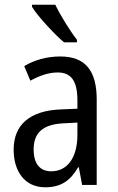

<svg xmlns="http://www.w3.org/2000/svg" viewBox="-20 -786 500 816"><path d="M215 -766H116V-757C141 -716 211 -641 252 -606H307V-617C278 -654 237 -720 215 -766ZM236 -546C179 -546 126 -531 83 -505L109 -443C149 -465 187 -478 225 -478C282 -478 309 -443 309 -359V-324L239 -321C107 -316 38 -256 38 -150C38 -58 85 10 172 10C239 10 279 -18 312 -75H315L329 0H391V-363C391 -483 345 -546 236 -546ZM252 -262 309 -265V-213C309 -113 264 -58 198 -58C152 -58 123 -87 123 -151C123 -220 160 -258 252 -262Z"/></svg>

Font: Noto Sans Kannada Condensed
Style: Regular
Weight: 400
Width: 3
Designer: Jelle Bosma - Monotype Design Team
Foundry: Monotype Imaging Inc.
Version: Version 2.005